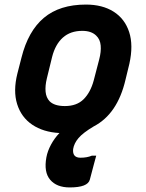

<svg xmlns="http://www.w3.org/2000/svg" viewBox="-20 -570 640 840"><path d="M183 118Q188 91 203 63Q218 35 240 12Q169 8 121 -24.5Q73 -57 55 -114.5Q37 -172 56 -248L74 -318Q103 -434 172 -492Q241 -550 356 -550Q428 -550 477 -519Q526 -488 545 -430Q564 -372 546 -291L529 -221Q494 -71 390 -17Q343 11 323.5 34Q304 57 300 82Q296 120 332 120Q361 120 382 111H401Q397 125 391.5 146Q386 167 373 216Q364 250 285 250Q228 250 199.5 216.5Q171 183 183 118ZM340 -435Q288 -435 255 -405.5Q222 -376 208 -321L185 -227Q177 -194 179.5 -168.5Q182 -143 197 -127Q218 -106 264 -106Q316 -106 346 -136Q376 -166 390 -218L414 -310Q423 -344 420.5 -371Q418 -398 401 -414Q380 -435 340 -435Z"/></svg>

Font: Recursive Sn Lnr St
Style: Bold Italic
Weight: 700
Italic angle: -15°
Version: Version 1.079;hotconv 1.0.112;makeotfexe 2.5.65598; ttfautoh